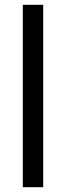

<svg xmlns="http://www.w3.org/2000/svg" viewBox="-20 -780 274 800"><path d="M160 -760H75V0H160Z"/></svg>

Font: Noto Sans UI SemiCondensed
Style: Regular
Weight: 400
Width: 4
Designer: Monotype Design Team
Foundry: Monotype Imaging Inc.
Version: 1.001